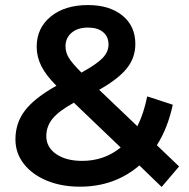

<svg xmlns="http://www.w3.org/2000/svg" viewBox="-20 -728 746 759"><path d="M619 11 531 -74Q433 10 296 10Q223 10 165 -14Q107 -38 74 -80.5Q41 -123 41 -177Q41 -242 79 -291.5Q117 -341 203 -389Q161 -431 143 -467.5Q125 -504 125 -543Q125 -617 180.5 -662.5Q236 -708 328 -708Q413 -708 464 -666.5Q515 -625 515 -554Q515 -500 481.5 -458Q448 -416 372 -373L523 -229Q548 -278 562 -347L663 -314Q643 -221 600 -154L688 -70ZM239 -545Q239 -521 252 -499.5Q265 -478 302 -441Q362 -474 385.5 -498.5Q409 -523 409 -552Q409 -583 387.5 -601Q366 -619 328 -619Q287 -619 263 -598.5Q239 -578 239 -545ZM457 -145 272 -322Q212 -289 187.5 -258.5Q163 -228 163 -190Q163 -146 202 -119Q241 -92 305 -92Q392 -92 457 -145Z"/></svg>

Font: Montserrat Alternates SemiBold
Style: Regular
Weight: 600
Designer: Julieta Ulanovsky
Foundry: Julieta Ulanovsky
Version: Version 7.200